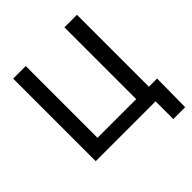

<svg xmlns="http://www.w3.org/2000/svg" viewBox="-234 -884 1196 1196"><g transform="rotate(-45 364.0 -286.0)"><path d="M637.7 0H75.7V-727.5H186.5V-95.2H527.3V-727.5H637.7ZM603 156.2V0H564.5V-93.8H710L707.5 156.2Z"/></g></svg>

Font: Inter 20pt Medium
Style: Regular
Weight: 500
Version: Version 4.001;git-66647c0bb